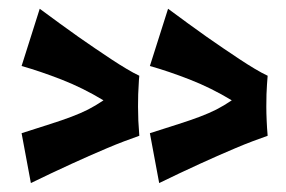

<svg xmlns="http://www.w3.org/2000/svg" viewBox="-20 -470 647 434"><path d="M318.8 -168.9Q356.9 -181.2 383.8 -189.7Q410.6 -198.2 431.4 -206.1Q452.1 -213.9 469 -222.4Q485.8 -231 503.9 -243.2Q457 -271.5 408.7 -290.3Q360.4 -309.1 318.8 -320.8L359.9 -450.2Q405.3 -416.5 447.3 -386.7Q465.3 -374 484.4 -361.1Q503.4 -348.1 521.5 -336.2Q539.6 -324.2 555.9 -314.5Q572.3 -304.7 585 -298.8Q584 -289.6 583.5 -278.8Q582 -259.8 582 -229Q582 -213.9 582.8 -197Q583.5 -180.2 585 -163.1Q569.3 -157.7 550.8 -150.6Q532.2 -143.6 512 -135Q491.7 -126.5 471.2 -117.4Q450.7 -108.4 431.6 -99.6Q386.7 -79.1 339.8 -56.2ZM28.8 -168.9Q66.9 -181.2 93.8 -189.7Q120.6 -198.2 141.4 -206.1Q162.1 -213.9 179 -222.4Q195.8 -231 213.9 -243.2Q167 -271.5 118.7 -290.3Q70.3 -309.1 28.8 -320.8L69.8 -450.2Q115.2 -416.5 157.2 -386.7Q175.3 -374 194.3 -361.1Q213.4 -348.1 231.4 -336.2Q249.5 -324.2 265.9 -314.5Q282.2 -304.7 294.9 -298.8Q293.9 -289.6 293.5 -278.8Q292 -259.8 292 -229Q292 -213.9 292.7 -197Q293.5 -180.2 294.9 -163.1Q279.3 -157.7 260.7 -150.6Q242.2 -143.6 221.9 -135Q201.7 -126.5 181.2 -117.4Q160.6 -108.4 141.6 -99.6Q96.7 -79.1 49.8 -56.2Z"/></svg>

Font: Rum Raisin
Style: Regular
Weight: 400
Designer: Astigmatic (AOETI)
Foundry: Astigmatic (AOETI)
Version: Version 1.000